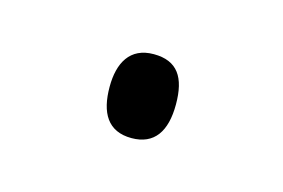

<svg xmlns="http://www.w3.org/2000/svg" viewBox="-32 -422 264 179"><g transform="rotate(15 100.5 -332.5)"><path d="M69 -333C69 -308 78 -292 101 -292C123 -292 133 -307 133 -333C133 -359 124 -373 101 -373C78 -373 69 -356 69 -333Z"/></g></svg>

Font: Noto Sans Hebrew Condensed ExtraLight
Style: Regular
Weight: 200
Width: 3
Designer: Monotype Design Team
Foundry: Monotype Imaging Inc.
Version: Version 2.004